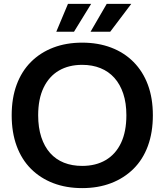

<svg xmlns="http://www.w3.org/2000/svg" viewBox="-20 -957 845 986"><path d="M402 9Q320 9 253.5 -16.5Q187 -42 139 -90Q91 -138 65.5 -207.5Q40 -277 40 -365Q40 -453 65.5 -522Q91 -591 139 -639Q187 -687 253.5 -712.5Q320 -738 402 -738Q484 -738 551 -712.5Q618 -687 666 -638.5Q714 -590 739.5 -521.5Q765 -453 765 -365Q765 -277 739.5 -207.5Q714 -138 665.5 -90Q617 -42 550.5 -16.5Q484 9 402 9ZM402 -105Q472 -105 523 -135Q574 -165 601.5 -223Q629 -281 629 -365Q629 -428 613 -476Q597 -524 567.5 -557Q538 -590 496 -607Q454 -624 402 -624Q333 -624 282.5 -594.5Q232 -565 204 -507Q176 -449 176 -365Q176 -302 192 -253Q208 -204 237.5 -171Q267 -138 308.5 -121.5Q350 -105 402 -105ZM269 -794 329 -937H448L360 -794ZM445 -794 528 -937H654L546 -794Z"/></svg>

Font: Mona Sans ExtraLight SemiBold
Style: Regular
Weight: 600
Version: Version 2.000